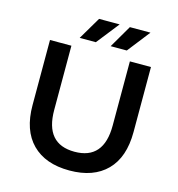

<svg xmlns="http://www.w3.org/2000/svg" viewBox="-128 -1005 1045 1126"><g transform="rotate(15 394.5 -442.0)"><path d="M88 -305V-700H218V-310Q218 -104 396 -104Q573 -104 573 -310V-700H701V-305Q701 -152 621 -71Q541 10 395 10Q249 10 168.5 -71Q88 -152 88 -305ZM334 -894H459L351 -757H253ZM521 -894H646L539 -757H441Z"/></g></svg>

Font: CMG Sans SemiBold
Style: Regular
Weight: 600
Designer: Julieta Ulanovsky
Foundry: Julieta Ulanovsky
Version: Version 7.200